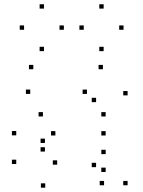

<svg xmlns="http://www.w3.org/2000/svg" viewBox="-20 -843 660 884"><path d="M567.5 10V-10H547.5V10ZM567.5 -403.9V-423.9H547.5V-403.9ZM453.8 -524.2V-544.2H433.8V-524.2ZM133.3 -524.2V-544.2H113.3V-524.2ZM119.2 -410.6V-430.6H99.2V-410.6ZM380.4 -410.6V-430.6H360.4V-410.6ZM422.4 -372.7V-392.7H402.4V-372.7ZM422.4 -73.4V-93.4H402.4V-73.4ZM459.1 10V-10H439.1V10ZM466.5 -51.2V-71.2H446.5V-51.2ZM466.5 -133.4V-153.4H446.5V-133.4ZM243.2 -84.8V-104.8H223.2V-84.8ZM186.8 -145.2V-165.2H166.8V-145.2ZM186.8 -184.8V-204.8H166.8V-184.8ZM235 -219.2V-239.2H215V-219.2ZM466.5 -219.2V-239.2H446.5V-219.2ZM466.5 -306.8V-326.8H446.5V-306.8ZM177.6 -306.8V-326.8H157.6V-306.8ZM54.8 -219.8V-239.8H34.8V-219.8ZM54.8 -87.8V-107.8H34.8V-87.8ZM188.3 21.1V1.1H168.3V21.1ZM274 -705.9V-725.9H254V-705.9ZM182.4 -803.4V-823.4H162.4V-803.4ZM90.8 -705.9V-725.9H70.8V-705.9ZM182.4 -607.6V-627.6H162.4V-607.6ZM548.8 -705.9V-725.9H528.8V-705.9ZM457.2 -803.4V-823.4H437.2V-803.4ZM365.6 -705.9V-725.9H345.6V-705.9ZM457.2 -607.6V-627.6H437.2V-607.6Z"/></svg>

Font: Monaspace Krypton Dots Var
Style: Regular
Weight: 400
Designer: Riley Cran and the Lettermatic Team
Version: Version 1.100 (Monaspace Krypton Dots)